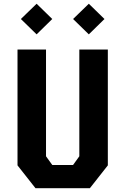

<svg xmlns="http://www.w3.org/2000/svg" viewBox="-20 -991 660 1011"><path d="M72.2 -120.2V-730H222.3V-168.1L255.4 -122.1H364.6L397.7 -168.1V-730H547.8V-120.2L453.2 0H166.8ZM89.9 -890.9 172.8 -971.3 255.2 -890.9 172.8 -810.1ZM364.8 -890.9 447.7 -971.3 530.1 -890.9 447.7 -810.1Z"/></svg>

Font: Monaspace Krypton Var
Style: Regular
Weight: 400
Designer: Riley Cran and the Lettermatic Team
Version: Version 1.101 (Monaspace Krypton Var)